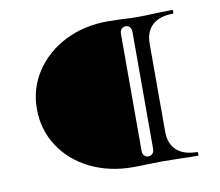

<svg xmlns="http://www.w3.org/2000/svg" viewBox="-59 -538 694 607"><g transform="rotate(-10 287.5 -234.0)"><path d="M54 -234Q54 -299 89 -352.5Q124 -406 185 -437Q246 -468 322 -468L365 -467Q401 -465 415 -465Q439 -465 481 -467L530 -468Q532 -468 532 -462Q532 -456 530 -456Q487 -456 464 -435Q441 -414 441 -375V-92Q441 -54 464 -33Q487 -12 530 -12Q532 -12 532 -6Q532 0 530 0Q499 0 481 -1L415 -2L365 -1Q349 0 322 0Q246 0 185 -30Q124 -60 89 -113.5Q54 -167 54 -234ZM375 -25Q383 -25 388.5 -30.5Q394 -36 394 -47V-421Q394 -432 388.5 -437.5Q383 -443 376 -443Q368 -443 362.5 -437.5Q357 -432 357 -421V-46Q357 -36 362.5 -30.5Q368 -25 375 -25Z"/></g></svg>

Font: Cormorant Unicase
Style: Bold
Weight: 700
Designer: Christian Thalmann (Catharsis Fonts)
Foundry: Catharsis Fonts
Version: Version 4.000